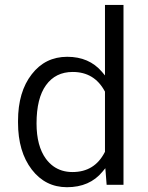

<svg xmlns="http://www.w3.org/2000/svg" viewBox="-20 -763 604 785"><path d="M53.7 -268.6Q53.7 -387.7 109.9 -459.5Q165 -530.8 254.9 -530.8Q344.2 -530.8 396.5 -469.7L409.2 -454.6V-474.6V-742.7H484.9V-7.3H416L412.1 -57.1L410.6 -75.2L398.9 -61Q346.7 2.4 253.9 2.4Q165.5 2.4 109.9 -69.8Q53.7 -143.1 53.7 -261.7ZM129.4 -258.3Q129.4 -166 168 -113.3Q181.2 -95.7 197.5 -83.7Q213.9 -71.8 233.6 -65.7Q253.4 -59.6 276.4 -59.6Q366.7 -59.6 408.2 -140.6L409.2 -142.1V-144V-386.7V-388.7L408.2 -390.1Q365.7 -468.8 277.3 -468.8Q207 -468.8 168 -414.6Q129.4 -361.3 129.4 -258.3Z"/></svg>

Font: Vazir Light
Style: Light
Weight: 300
Designer: Saber Rastikerdar
Foundry: Saber Rastikerdar
Version: Version 30.0.0